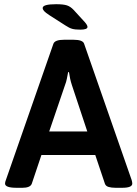

<svg xmlns="http://www.w3.org/2000/svg" viewBox="-20 -891 653 913"><path d="M362 -750Q337 -750 323 -754Q309 -758 291 -770L216 -818Q196 -831 189.5 -838.5Q183 -846 183 -853Q183 -871 247 -871Q281 -871 298 -865.5Q315 -860 330 -844L384 -785Q396 -771 396 -763Q396 -750 362 -750ZM59 2Q4 2 4 -18Q4 -22 5 -26Q6 -30 8 -35L234 -683Q241 -702 285 -702H329Q374 -702 380 -683L606 -35Q609 -25 609 -18Q609 2 561 2H530Q510 2 496.5 -2Q483 -6 479 -17L433 -154H177L131 -17Q127 -7 115.5 -2.5Q104 2 87 2ZM214 -266H395L322 -486Q317 -501 313.5 -517Q310 -533 308 -548H304Q301 -533 298 -517Q295 -501 289 -486Z"/></svg>

Font: Asap SemiBold
Style: Regular
Weight: 600
Designer: Pablo Cosgaya
Foundry: Omnibus-Type
Version: Version 3.001; ttfautohint (v1.8.3)